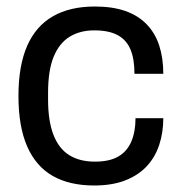

<svg xmlns="http://www.w3.org/2000/svg" viewBox="-20 -558 559 590"><path d="M269.3 12Q193.3 12 141.5 -17.7Q89.8 -47.5 63.2 -108.7Q36.7 -169.9 36.7 -263Q36.7 -355.7 63.3 -416.7Q89.9 -477.6 142.3 -507.8Q194.7 -538 271.6 -538Q326 -538 365.4 -524.1Q404.8 -510.2 430.8 -483.2Q456.9 -456.2 469.3 -417.9Q481.8 -379.6 481.8 -331.3H393.2Q393.2 -377.5 380.6 -406.8Q368 -436.1 340.9 -450.4Q313.8 -464.7 269.6 -464.7Q226.3 -464.7 194.3 -445.3Q162.4 -425.8 145 -383.9Q127.7 -342.1 127.7 -273.1V-252.3Q127.7 -186.7 144.1 -144.1Q160.5 -101.5 192.6 -81.4Q224.6 -61.3 271.4 -61.3Q316.4 -61.3 343.5 -77Q370.6 -92.7 383.5 -123Q396.4 -153.3 396.4 -194.7H481.8Q481.8 -150.8 469.3 -112.9Q456.9 -75.1 430.9 -47.1Q404.8 -19.2 364.7 -3.6Q324.6 12 269.3 12Z"/></svg>

Font: Archivo SemiBold
Style: Regular
Weight: 600
Designer: Hector Gatti
Foundry: Omnibus-Type
Version: Version 2.001